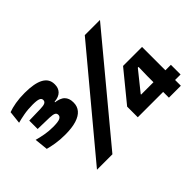

<svg xmlns="http://www.w3.org/2000/svg" viewBox="-120 -916 1182 1182"><g transform="rotate(-45 471.5 -324.5)"><path d="M169 -290.4Q123.5 -290.4 86.9 -296.6Q50.2 -302.8 27 -309.4L17.9 -397Q44.2 -389.4 78.6 -383.2Q112.9 -376.9 149.4 -376.9Q195.3 -376.9 210.6 -384.8Q225.8 -392.6 225.8 -406V-407.7Q225.8 -413.4 223.4 -418.1Q221 -422.8 215.2 -426Q209.4 -429.1 199.5 -430.9Q189.7 -432.7 174.5 -433.2L73.8 -435.6V-508.6L172.8 -511Q201.3 -511.6 213.1 -517.8Q224.8 -524 224.8 -536.9V-537.8Q224.8 -551.3 210 -557.4Q195.1 -563.6 157.3 -563.6Q115.6 -563.6 79.7 -556.9Q43.8 -550.2 20.2 -543.5L29.3 -626.6Q55.8 -636.6 92.5 -643Q129.3 -649.4 174 -649.4Q258.8 -649.4 301 -626.2Q343.1 -602.9 343.1 -557.2V-553.3Q343.1 -523 324.6 -503.6Q306.2 -484.1 265.9 -480.2V-467.8L258.2 -477.3Q305.8 -472.2 325.8 -451.9Q345.7 -431.6 345.7 -397.3V-392.4Q345.7 -361.2 326.5 -338.1Q307.3 -315.1 268 -302.7Q228.8 -290.4 169 -290.4ZM154.8 0 687.7 -639H819.9L289.2 0ZM781.6 -0.5V-188.1L783.4 -266.5H776.9L674.1 -138.5V-102.7L626.2 -135H933.3V-50.7H560.8V-143.4L720.2 -338.3H885.5V-0.5Z"/></g></svg>

Font: Anek Gurmukhi Medium SemiExpanded
Style: Regular
Weight: 500
Width: 6
Version: Version 1.003